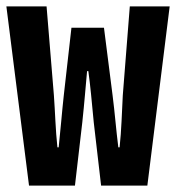

<svg xmlns="http://www.w3.org/2000/svg" viewBox="-26 -582 552 602"><path d="M65 0H209L232 -198C239 -263 243 -317 247 -359H251C257 -316 262 -262 268 -198L291 0H436L506 -562H381L359 -283C356 -229 355 -175 349 -120H345C338 -175 334 -229 327 -283L300 -495H198L174 -283C168 -229 164 -175 158 -120H154C148 -175 147 -229 143 -283L120 -562H-6Z"/></svg>

Font: Noto Sans Mono CJK HK
Style: Bold
Weight: 700
Designer: Ryoko NISHIZUKA 西塚涼子 (kana, bopomofo & ideographs); Paul D. Hunt (Latin, Greek & Cyrillic); Sandoll Communications 산돌커뮤니
Foundry: Adobe
Version: Version 2.004;hotconv 1.0.118;makeotfexe 2.5.65603